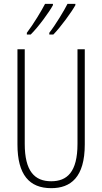

<svg xmlns="http://www.w3.org/2000/svg" viewBox="-20 -971 533 1001"><path d="M373 -944V-951H332C315 -917 270 -842 237 -800V-791H258C296 -829 355 -911 373 -944ZM256 -944V-951H215C197 -916 155 -846 120 -800V-791H140C180 -830 238 -910 256 -944ZM422 -218V-714H384V-221C384 -73 329 -26 247 -26C160 -26 109 -79 109 -221V-714H71V-218C71 -60 133 10 247 10C348 10 422 -46 422 -218Z"/></svg>

Font: Noto Sans ExtraCondensed ExtraLight
Style: Regular
Weight: 200
Width: 2
Designer: Monotype Design Team
Foundry: Monotype Imaging Inc.
Version: Version 2.013